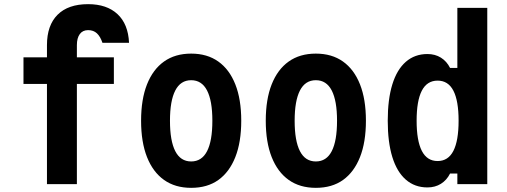

<svg xmlns="http://www.w3.org/2000/svg" viewBox="-20 -886 2440 924"><path d="M350 0H206V-482H93V-610H206V-669Q206 -764 257 -815Q308 -866 404 -866Q494 -866 545.5 -818Q597 -770 601 -680H473Q463 -710 446.5 -725.5Q430 -741 404 -741Q378 -741 364 -722Q350 -703 350 -669V-610H528V-482H350Z M900 18Q823 18 769.5 -20Q716 -58 687.5 -130Q659 -202 659 -305Q659 -408 687.5 -480Q716 -552 769.5 -590Q823 -628 900 -628Q977 -628 1030.5 -590Q1084 -552 1112.5 -480Q1141 -408 1141 -305Q1141 -202 1112.5 -130Q1084 -58 1031 -20Q978 18 900 18ZM900 -109Q951 -109 976.5 -158.5Q1002 -208 1002 -305Q1002 -401 976.5 -450.5Q951 -500 900 -500Q849 -500 823.5 -450.5Q798 -401 798 -305Q798 -208 823.5 -158.5Q849 -109 900 -109Z M1500 18Q1423 18 1369.5 -20Q1316 -58 1287.5 -130Q1259 -202 1259 -305Q1259 -408 1287.5 -480Q1316 -552 1369.5 -590Q1423 -628 1500 -628Q1577 -628 1630.5 -590Q1684 -552 1712.5 -480Q1741 -408 1741 -305Q1741 -202 1712.5 -130Q1684 -58 1631 -20Q1578 18 1500 18ZM1500 -109Q1551 -109 1576.5 -158.5Q1602 -208 1602 -305Q1602 -401 1576.5 -450.5Q1551 -500 1500 -500Q1449 -500 1423.5 -450.5Q1398 -401 1398 -305Q1398 -208 1423.5 -158.5Q1449 -109 1500 -109Z M2037 16Q1976 16 1933 -21.5Q1890 -59 1868 -130.5Q1846 -202 1846 -305Q1846 -408 1868 -479.5Q1890 -551 1933 -588.5Q1976 -626 2037 -626Q2074 -626 2102 -608.5Q2130 -591 2146 -559H2181V-848H2325V0H2181V-51H2146Q2130 -19 2102 -1.5Q2074 16 2037 16ZM2086 -111Q2137 -111 2162 -160Q2187 -209 2187 -305Q2187 -401 2162 -449.5Q2137 -498 2086 -498Q2035 -498 2010 -449.5Q1985 -401 1985 -305Q1985 -209 2010 -160Q2035 -111 2086 -111Z"/></svg>

Font: Martian Mono Condensed SemiBold
Style: Regular
Weight: 600
Width: 3
Designer: Roman Shamin
Foundry: Evil Martians
Version: Version 1.000